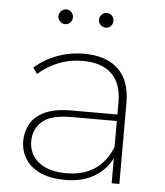

<svg xmlns="http://www.w3.org/2000/svg" viewBox="-51 -745 680 793"><g transform="rotate(5 289.0 -348.0)"><path d="M441 0V-104Q420 -61 379 -33Q327 3 248 3Q189 3 147.5 -15Q106 -33 84 -66.5Q62 -100 62 -143Q62 -181 80 -213.5Q98 -246 139.5 -265.5Q181 -285 251 -285H440V-336Q440 -413 399 -453Q358 -493 280 -493Q223 -493 176 -473.5Q129 -454 95 -423L77 -447Q114 -482 168 -502.5Q222 -523 281 -523Q374 -523 423.5 -475.5Q473 -428 473 -336V0ZM440 -258H251Q166 -258 130.5 -226Q95 -194 95 -145Q95 -90 136 -57.5Q177 -25 250 -25Q322 -25 369 -57.5Q416 -90 440 -150ZM360 -638Q348 -638 339 -647Q330 -656 330 -668Q330 -681 339 -690Q348 -699 360 -699Q373 -699 381.5 -690Q390 -681 390 -668Q390 -656 381.5 -647Q373 -638 360 -638ZM192 -638Q180 -638 171 -647Q162 -656 162 -668Q162 -681 171 -690Q180 -699 192 -699Q205 -699 213.5 -690Q222 -681 222 -668Q222 -656 213.5 -647Q205 -638 192 -638Z"/></g></svg>

Font: Montserrat Thin ExtraLight
Style: Regular
Weight: 250
Version: Version 9.000